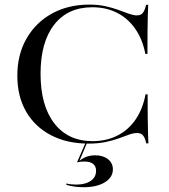

<svg xmlns="http://www.w3.org/2000/svg" viewBox="-20 -602 722 820"><path d="M358.9 11.3Q266.1 11.3 197.6 -24.6Q129 -60.5 91.5 -125.4Q54 -190.3 54 -279Q54 -368.5 93.1 -437.1Q132.3 -505.6 201.6 -544Q271 -582.3 361.3 -582.3Q400 -582.3 431 -575.4Q462.1 -568.5 486.7 -559.3Q511.3 -550 531 -543.1Q550.8 -536.3 564.5 -536.3Q581.5 -536.3 589.9 -546.8Q598.4 -557.3 604 -581.5H612.9Q612.1 -560.5 611.3 -534.3Q610.5 -508.1 610.1 -469.8Q609.7 -431.5 609.7 -371.8H600.8Q588.7 -434.7 557.3 -479.4Q525.8 -524.2 479.4 -547.6Q433.1 -571 374.2 -571Q269.4 -571 211.3 -496.4Q153.2 -421.8 153.2 -287.1Q153.2 -150.8 212.1 -75Q271 0.8 375 0.8Q433.9 0.8 480.6 -22.6Q527.4 -46 558.5 -90.7Q589.5 -135.5 601.6 -199.2H610.5Q610.5 -141.9 610.9 -103.2Q611.3 -64.5 612.1 -37.9Q612.9 -11.3 613.7 10.5H604.8Q599.2 -13.7 590.7 -23.8Q582.3 -33.9 565.3 -33.9Q550 -33.9 531 -27Q512.1 -20.2 487.9 -11.3Q463.7 -2.4 431.9 4.4Q400 11.3 358.9 11.3ZM336.3 197.6Q316.9 197.6 296.8 194.8Q276.6 191.9 262.9 187.1L263.7 181.5Q271.8 183.9 283.1 185.1Q294.4 186.3 305.6 186.3Q344.4 186.3 367.3 170.6Q390.3 154.8 390.3 127.4Q390.3 108.1 377.8 98Q365.3 87.9 340.3 87.9Q332.3 87.9 324.2 88.7Q316.1 89.5 308.9 91.1L346 6.5H352.4L319.4 84.7Q334.7 72.6 351.2 66.9Q367.7 61.3 387.1 61.3Q420.2 61.3 441.1 77.8Q462.1 94.4 462.1 121Q462.1 155.6 427.8 176.6Q393.5 197.6 336.3 197.6Z"/></svg>

Font: Playfair 144pt SemiExpanded Medium
Style: Regular
Weight: 500
Width: 6
Designer: Claus Eggers Sørensen
Foundry: Claus Eggers Sørensen
Version: Version 2.203